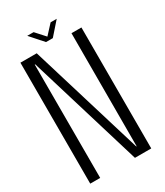

<svg xmlns="http://www.w3.org/2000/svg" viewBox="-192 -850 797 928"><g transform="rotate(-30 206.0 -385.5)"><path d="M27.5 0H83V-632.5H85.5L277 0H368V-675H312.5L312 -44.5H310L118.5 -675H27.5ZM184.5 -699.5H222.5L285.5 -771H251.5L203.5 -719L156.5 -771H121Z"/></g></svg>

Font: Anybody Condensed Light
Style: Regular
Weight: 300
Width: 3
Designer: Tyler Finck
Foundry: Etcetera Type Company
Version: Version 1.113;gftools[0.9.25]